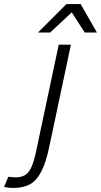

<svg xmlns="http://www.w3.org/2000/svg" viewBox="-161 -720 497 945"><path d="M188 -500 82 0Q66 77 43.5 122Q21 167 -12 186Q-45 205 -95 205Q-108 205 -117.5 204Q-127 203 -141 200L-120 150Q-109 151 -101 152Q-93 153 -84 153Q-43 153 -21.5 127.5Q0 102 15 33L128 -500ZM166 -700H236L316 -560H256ZM236 -700 86 -560H26L166 -700Z"/></svg>

Font: Epunda Slab Light
Style: Italic
Weight: 300
Italic angle: -12°
Designer: Simon Atzbach
Foundry: typofactur
Version: Version 1.102